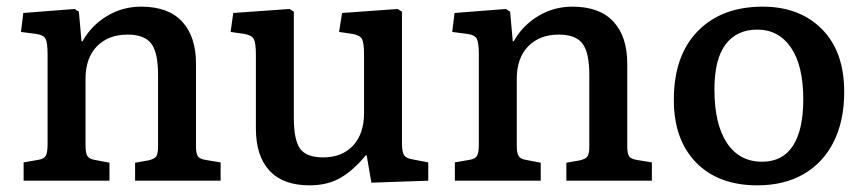

<svg xmlns="http://www.w3.org/2000/svg" viewBox="-20 -543 2600 577"><path d="M51 0V-55L97 -63Q113 -66 118 -75.5Q123 -85 123 -111V-380Q123 -414 117 -426Q111 -438 89 -441L43 -447L50 -504L204 -516L217 -508L225 -419H228Q254 -466 301 -494.5Q348 -523 404 -523Q486 -523 527.5 -478Q569 -433 569 -352V-103Q569 -82 574.5 -73.5Q580 -65 600 -62L643 -55V0H386V-54L426 -61Q444 -65 449.5 -73Q455 -81 455 -103V-318Q455 -385 434.5 -412Q414 -439 363 -439Q306 -439 271.5 -404Q237 -369 237 -306V-107Q237 -84 242 -75Q247 -66 262 -63L309 -54V0Z M910 14Q831 14 790 -30Q749 -74 749 -157V-379Q749 -413 743 -425Q737 -437 715 -441L673 -447L681 -504L850 -516L863 -508V-190Q863 -122 882 -96Q901 -70 951 -70Q1008 -70 1041 -105.5Q1074 -141 1074 -203V-379Q1074 -414 1068 -425.5Q1062 -437 1040 -441L999 -447L1008 -504L1175 -516L1188 -508V-112Q1188 -86 1194.5 -76.5Q1201 -67 1220 -64L1267 -55V0L1096 6L1082 -76H1079Q1043 -32 1004 -9Q965 14 910 14Z M1347 0V-55L1393 -63Q1409 -66 1414 -75.5Q1419 -85 1419 -111V-380Q1419 -414 1413 -426Q1407 -438 1385 -441L1339 -447L1346 -504L1500 -516L1513 -508L1521 -419H1524Q1550 -466 1597 -494.5Q1644 -523 1700 -523Q1782 -523 1823.5 -478Q1865 -433 1865 -352V-103Q1865 -82 1870.5 -73.5Q1876 -65 1896 -62L1939 -55V0H1682V-54L1722 -61Q1740 -65 1745.5 -73Q1751 -81 1751 -103V-318Q1751 -385 1730.5 -412Q1710 -439 1659 -439Q1602 -439 1567.5 -404Q1533 -369 1533 -306V-107Q1533 -84 1538 -75Q1543 -66 1558 -63L1605 -54V0Z M2256 14Q2139 14 2072 -54.5Q2005 -123 2005 -243Q2005 -376 2077 -449.5Q2149 -523 2272 -523Q2383 -523 2450 -455.5Q2517 -388 2517 -267Q2517 -180 2485.5 -117Q2454 -54 2395.5 -20Q2337 14 2256 14ZM2270 -57Q2332 -57 2363 -105Q2394 -153 2394 -244Q2394 -346 2357 -400Q2320 -454 2256 -454Q2194 -454 2160.5 -409.5Q2127 -365 2127 -274Q2127 -170 2164.5 -113.5Q2202 -57 2270 -57Z"/></svg>

Font: Literata 12pt Medium
Style: Regular
Weight: 500
Designer: Latin by Veronika Burian and Jose Scaglione. Greek by Irene Vlachou. Cyrillic by Vera Evstafieva.
Foundry: TypeTogether
Version: Version 3.002